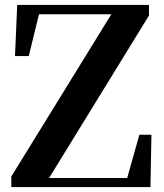

<svg xmlns="http://www.w3.org/2000/svg" viewBox="-20 -761 667 781"><path d="M26 0V-43L447 -726L438 -687V-703H271H109L145 -729L97 -533H41L50 -741H586V-698L165 -13L174 -62V-37H354H527L490 -11L547 -213H596L592 0Z"/></svg>

Font: Noto Serif TC ExtraLight
Style: Bold
Weight: 700
Version: Version 2.002-H1;hotconv 1.1.0;makeotfexe 2.6.0